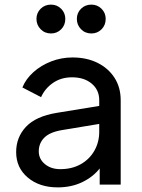

<svg xmlns="http://www.w3.org/2000/svg" viewBox="-20 -800 615 832"><path d="M230 12Q289 12 336 -10.5Q383 -33 412 -70V0H503V-366Q503 -421 476.5 -462.5Q450 -504 403 -527.5Q356 -551 294 -551Q246 -551 202 -534Q158 -517 125 -487.5Q92 -458 77 -421L158 -379Q175 -417 210 -441Q245 -465 292 -465Q345 -465 377.5 -437.5Q410 -410 410 -366V-341L226 -311Q135 -296 92.5 -250.5Q50 -205 50 -141Q50 -73 100.5 -30.5Q151 12 230 12ZM148 -144Q148 -179 171.5 -203Q195 -227 247 -236L410 -263V-229Q410 -184 389 -147Q368 -110 330 -88.5Q292 -67 241 -67Q201 -67 174.5 -89Q148 -111 148 -144ZM201 -655Q227 -655 245 -673Q263 -691 263 -718Q263 -744 245 -762Q227 -780 201 -780Q174 -780 156 -762Q138 -744 138 -718Q138 -692 156 -673.5Q174 -655 201 -655ZM376 -655Q402 -655 420 -673Q438 -691 438 -718Q438 -744 420 -762Q402 -780 376 -780Q349 -780 331 -762Q313 -744 313 -718Q313 -692 331 -673.5Q349 -655 376 -655Z"/></svg>

Font: Plus Jakarta Sans Medium
Style: Regular
Weight: 500
Designer: Gumpita Rahayu
Foundry: Tokotype
Version: Version 2.004; ttfautohint (v1.8.3)